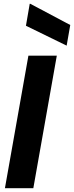

<svg xmlns="http://www.w3.org/2000/svg" viewBox="-20 -994 391 1014"><path d="M6 0 130 -700H280L156 0ZM332 -753 117 -858 137 -974H140L351 -862Z"/></svg>

Font: DM Sans 36pt Black
Style: Italic
Weight: 900
Italic angle: -10°
Designer: Colophon Foundry, Jonny Pinhorn
Foundry: Colophon Foundry
Version: Version 4.004;gftools[0.9.30]